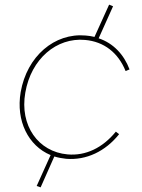

<svg xmlns="http://www.w3.org/2000/svg" viewBox="-20 -677 613 827"><path d="M265 7C352 14 434 -25 493 -99L479 -110C422 -40 349 -5 271 -12C145 -23 64 -136 89 -278C114 -424 224 -516 346 -505C428 -498 489 -450 521 -371L538 -378C514 -442 468 -491 405 -512L467 -650L450 -657L387 -518C375 -521 362 -523 349 -524C215 -536 96 -435 69 -280C48 -156 102 -49 198 -9L138 124L155 130L214 -3C230 2 247 5 265 7Z"/></svg>

Font: Fixel Display Thin
Style: Italic
Weight: 100
Italic angle: -10°
Designer: AlfaBravo + MacPaw
Foundry: Kyrylo Tkachov, Marchela Mozhyna, Serhii Makarenko, Maria Weinstein, Zakhar Kryvoshyya
Version: Version 1.210;Glyphs 3.2 (3217)